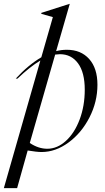

<svg xmlns="http://www.w3.org/2000/svg" viewBox="-76 -779 547 999"><path d="M199 -690 139 -707V-712L286 -759H287L253 -641L216 -513Q243 -520 272 -520Q345 -520 388 -472Q431 -424 431 -338Q431 -249 389.5 -168Q348 -87 280.5 -37.5Q213 12 140 12Q116 12 68 4L13 200H-56L134 -464Q80 -432 15 -370H6Q71 -441 139 -481L185 -641ZM170 -5Q222 -5 267 -46Q312 -87 338.5 -157.5Q365 -228 365 -312Q365 -402 330 -449.5Q295 -497 236 -497Q227 -497 211 -495L79 -35Q124 -5 170 -5Z"/></svg>

Font: Nyght Serif Light Italic
Style: Regular
Weight: 300
Italic angle: -16°
Designer: Maksym Kobuzan
Version: Version 0.410